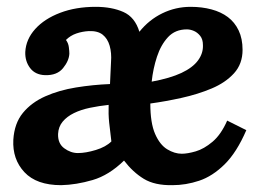

<svg xmlns="http://www.w3.org/2000/svg" viewBox="-20 -531 771 562"><path d="M538 -511Q571 -511 599 -503.5Q627 -496 647 -481Q667 -466 678.5 -442Q690 -418 690 -385Q690 -344 665 -316.5Q640 -289 599.5 -272Q559 -255 511.5 -244.5Q464 -234 420 -228Q420 -171 434 -139Q448 -107 469.5 -94Q491 -81 512 -81Q529 -81 553 -88Q577 -95 602 -116Q627 -137 645 -178L701 -150Q673 -85 637.5 -50Q602 -15 563 -2Q524 11 485 11Q433 12 401 -7.5Q369 -27 343 -61Q299 -18 251 -4Q203 10 159 11Q87 11 51.5 -27Q16 -65 19 -122Q22 -170 47 -200.5Q72 -231 112.5 -249Q153 -267 202.5 -275Q252 -283 302 -285Q303 -302 303.5 -318Q304 -334 305 -350Q307 -376 301 -397Q295 -418 280.5 -429.5Q266 -441 240 -440Q221 -439 203.5 -433Q186 -427 173 -414Q180 -405 181.5 -393Q183 -381 183 -374Q182 -353 164.5 -331.5Q147 -310 112 -311Q83 -312 68 -332Q53 -352 54 -379Q56 -416 83 -446Q110 -476 156 -493.5Q202 -511 260 -511Q307 -511 341 -496Q375 -481 388 -438Q416 -473 455 -492Q494 -511 538 -511ZM298 -224Q270 -221 243.5 -215.5Q217 -210 196.5 -200Q176 -190 163.5 -175Q151 -160 150 -139Q149 -111 168 -97Q187 -83 208 -83Q231 -83 260.5 -92Q290 -101 306 -117Q302 -148 299.5 -172.5Q297 -197 298 -224ZM527 -445Q493 -445 472 -422.5Q451 -400 439.5 -365Q428 -330 424 -292Q478 -302 511 -317.5Q544 -333 559.5 -354Q575 -375 574 -399Q574 -416 566 -426Q558 -436 547.5 -440.5Q537 -445 527 -445Z"/></svg>

Font: Lora Italic
Style: Italic
Weight: 400
Italic angle: -3°
Designer: Olga Karpushina, Alexei Vanyashin (Cyrillic)
Foundry: Cyreal
Version: Version 2.210; ttfautohint (v1.8.1.43-b0c9)